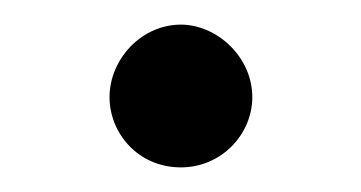

<svg xmlns="http://www.w3.org/2000/svg" viewBox="-20 -374 293 156"><path d="M127 -238C160 -238 185 -265 185 -295C185 -328 156 -354 127 -354C95 -354 69 -326 69 -295C69 -266 92 -238 127 -238Z"/></svg>

Font: Libertinus Sans
Style: Regular
Weight: 400
Designer: Philipp H. Poll, Khaled Hosny
Foundry: Caleb Maclennan
Version: Version 7.050;RELEASE